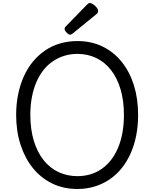

<svg xmlns="http://www.w3.org/2000/svg" viewBox="-20 -1233 1023 1272"><path d="M493 19Q400 19 325.5 -17.5Q251 -54 198 -119.5Q145 -185 116 -274.5Q87 -364 87 -472Q87 -543 100 -607Q113 -671 137.5 -726Q162 -781 197.5 -824Q233 -867 278 -898Q323 -929 377.5 -945Q432 -961 493 -961Q585 -961 659 -925Q733 -889 786 -823.5Q839 -758 867 -668.5Q895 -579 895 -472Q895 -400 882.5 -336Q870 -272 845.5 -217Q821 -162 786 -118.5Q751 -75 706 -44.5Q661 -14 607.5 2.5Q554 19 493 19ZM493 -66Q538 -66 578.5 -78Q619 -90 653.5 -114Q688 -138 715 -172.5Q742 -207 761.5 -252.5Q781 -298 791 -353Q801 -408 801 -472Q801 -567 778.5 -642Q756 -717 715 -769.5Q674 -822 617 -849Q560 -876 493 -876Q447 -876 406.5 -863.5Q366 -851 331 -827.5Q296 -804 268.5 -769.5Q241 -735 221.5 -690Q202 -645 191.5 -590.5Q181 -536 181 -472Q181 -376 204 -300.5Q227 -225 268.5 -172.5Q310 -120 367.5 -93Q425 -66 493 -66ZM445 -1003Q435 -1003 421.5 -1017Q408 -1031 408 -1041Q408 -1045 409 -1048.5Q410 -1052 416 -1058L556 -1202Q561 -1207 565.5 -1210Q570 -1213 575 -1213Q585 -1213 598 -1204Q611 -1195 620.5 -1183Q630 -1171 630 -1161Q630 -1154 627.5 -1149Q625 -1144 615 -1136L464 -1013Q458 -1009 453.5 -1006Q449 -1003 445 -1003Z"/></svg>

Font: Playwrite HU
Style: Regular
Weight: 400
Designer: Veronika Burian, José Scaglione
Foundry: TypeTogether
Version: Version 1.002